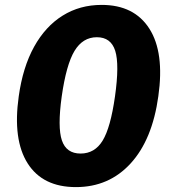

<svg xmlns="http://www.w3.org/2000/svg" viewBox="-20 -753 694 784"><path d="M290 11Q154.5 11 93 -85.8Q31.5 -182.5 56.5 -359.5Q73 -478.5 119.2 -562Q165.5 -645.5 235.8 -689.2Q306 -733 395 -733Q528 -733 590 -635.8Q652 -538.5 626.5 -360Q602 -182.5 513.5 -85.8Q425 11 290 11ZM309 -126Q367 -126 399.2 -179Q431.5 -232 449.5 -359Q468 -490 450.5 -545.5Q433 -601 375.5 -601Q318 -601 284.2 -545Q250.5 -489 232 -359Q214.5 -233 232.8 -179.5Q251 -126 309 -126Z"/></svg>

Font: Public Sans Thin ExtraBold
Style: Italic
Weight: 800
Italic angle: -8°
Version: Version 2.001